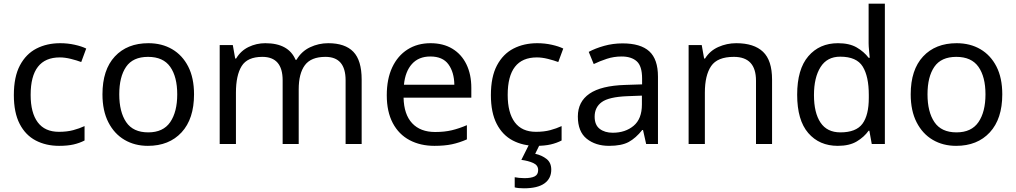

<svg xmlns="http://www.w3.org/2000/svg" viewBox="-20 -780 5503 1040"><path d="M300 10Q229 10 173.5 -19Q118 -48 86.5 -109Q55 -170 55 -265Q55 -364 88 -426Q121 -488 177.5 -517Q234 -546 306 -546Q347 -546 385 -537.5Q423 -529 447 -517L420 -444Q396 -453 364 -461Q332 -469 304 -469Q146 -469 146 -266Q146 -169 184.5 -117.5Q223 -66 299 -66Q343 -66 376.5 -75Q410 -84 438 -97V-19Q411 -5 378.5 2.5Q346 10 300 10Z M1031 -269Q1031 -136 963.5 -63Q896 10 781 10Q710 10 654.5 -22.5Q599 -55 567 -117.5Q535 -180 535 -269Q535 -402 602 -474Q669 -546 784 -546Q857 -546 912.5 -513.5Q968 -481 999.5 -419.5Q1031 -358 1031 -269ZM626 -269Q626 -174 663.5 -118.5Q701 -63 783 -63Q864 -63 902 -118.5Q940 -174 940 -269Q940 -364 902 -418Q864 -472 782 -472Q700 -472 663 -418Q626 -364 626 -269Z M1758 -546Q1849 -546 1894 -499.5Q1939 -453 1939 -349V0H1852V-345Q1852 -472 1743 -472Q1665 -472 1631.5 -427Q1598 -382 1598 -296V0H1511V-345Q1511 -472 1401 -472Q1320 -472 1289 -422Q1258 -372 1258 -278V0H1170V-536H1241L1254 -463H1259Q1284 -505 1326.5 -525.5Q1369 -546 1417 -546Q1543 -546 1581 -456H1586Q1613 -502 1659.5 -524Q1706 -546 1758 -546Z M2312 -546Q2381 -546 2430.5 -516Q2480 -486 2506.5 -431.5Q2533 -377 2533 -304V-251H2166Q2168 -160 2212.5 -112.5Q2257 -65 2337 -65Q2388 -65 2427.5 -74.5Q2467 -84 2509 -102V-25Q2468 -7 2428 1.5Q2388 10 2333 10Q2257 10 2198.5 -21Q2140 -52 2107.5 -113.5Q2075 -175 2075 -264Q2075 -352 2104.5 -415Q2134 -478 2187.5 -512Q2241 -546 2312 -546ZM2311 -474Q2248 -474 2211.5 -433.5Q2175 -393 2168 -321H2441Q2440 -389 2409 -431.5Q2378 -474 2311 -474Z M2884 10Q2813 10 2757.5 -19Q2702 -48 2670.5 -109Q2639 -170 2639 -265Q2639 -364 2672 -426Q2705 -488 2761.5 -517Q2818 -546 2890 -546Q2931 -546 2969 -537.5Q3007 -529 3031 -517L3004 -444Q2980 -453 2948 -461Q2916 -469 2888 -469Q2730 -469 2730 -266Q2730 -169 2768.5 -117.5Q2807 -66 2883 -66Q2927 -66 2960.5 -75Q2994 -84 3022 -97V-19Q2995 -5 2962.5 2.5Q2930 10 2884 10ZM2966 139Q2966 187 2929 213.5Q2892 240 2818 240Q2786 240 2768 235V180Q2777 182 2792 183.5Q2807 185 2821 185Q2857 185 2876 175.5Q2895 166 2895 141Q2895 115 2868.5 103Q2842 91 2804 86L2847 0H2905L2879 53Q2915 61 2940.5 81Q2966 101 2966 139Z M3352 -545Q3450 -545 3497 -502Q3544 -459 3544 -365V0H3480L3463 -76H3459Q3424 -32 3385.5 -11Q3347 10 3279 10Q3206 10 3158 -28.5Q3110 -67 3110 -149Q3110 -229 3173 -272.5Q3236 -316 3367 -320L3458 -323V-355Q3458 -422 3429 -448Q3400 -474 3347 -474Q3305 -474 3267 -461.5Q3229 -449 3196 -433L3169 -499Q3204 -518 3252 -531.5Q3300 -545 3352 -545ZM3378 -259Q3278 -255 3239.5 -227Q3201 -199 3201 -148Q3201 -103 3228.5 -82Q3256 -61 3299 -61Q3367 -61 3412 -98.5Q3457 -136 3457 -214V-262Z M3968 -546Q4064 -546 4113 -499.5Q4162 -453 4162 -349V0H4075V-343Q4075 -472 3955 -472Q3866 -472 3832 -422Q3798 -372 3798 -278V0H3710V-536H3781L3794 -463H3799Q3825 -505 3871 -525.5Q3917 -546 3968 -546Z M4518 10Q4418 10 4358 -59.5Q4298 -129 4298 -267Q4298 -405 4358.5 -475.5Q4419 -546 4519 -546Q4581 -546 4620.5 -523Q4660 -500 4685 -467H4691Q4690 -480 4687.5 -505.5Q4685 -531 4685 -546V-760H4773V0H4702L4689 -72H4685Q4661 -38 4621 -14Q4581 10 4518 10ZM4532 -63Q4617 -63 4651.5 -109.5Q4686 -156 4686 -250V-266Q4686 -366 4653 -419.5Q4620 -473 4531 -473Q4460 -473 4424.5 -416.5Q4389 -360 4389 -265Q4389 -169 4424.5 -116Q4460 -63 4532 -63Z M5409 -269Q5409 -136 5341.5 -63Q5274 10 5159 10Q5088 10 5032.5 -22.5Q4977 -55 4945 -117.5Q4913 -180 4913 -269Q4913 -402 4980 -474Q5047 -546 5162 -546Q5235 -546 5290.5 -513.5Q5346 -481 5377.5 -419.5Q5409 -358 5409 -269ZM5004 -269Q5004 -174 5041.5 -118.5Q5079 -63 5161 -63Q5242 -63 5280 -118.5Q5318 -174 5318 -269Q5318 -364 5280 -418Q5242 -472 5160 -472Q5078 -472 5041 -418Q5004 -364 5004 -269Z"/></svg>

Font: Noto Sans Elymaic
Style: Regular
Weight: 400
Designer: Morgane Pierson
Foundry: Google LLC
Version: Version 1.002; ttfautohint (v1.8.4.7-5d5b)